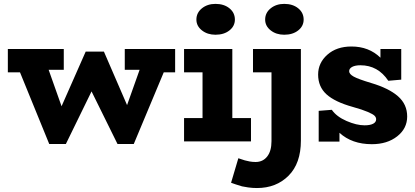

<svg xmlns="http://www.w3.org/2000/svg" viewBox="-20 -721 2116 979"><path d="M873 -471.2V-352.1H814.9L662.1 13.2H579.1L446.8 -254.9L315.9 13.2H231L82 -352.1H20V-471.2H305.2V-365.2H228L293.9 -179.2L417 -458H509.8L627.9 -185.1L691.9 -365.2H616.2V-471.2Z M1078.6 -543.9Q1037.6 -543.9 1009.5 -566.2Q981.4 -588.4 981.4 -621.1Q981.4 -655.8 1009.5 -678.5Q1037.6 -701.2 1078.6 -701.2Q1122.1 -701.2 1149.9 -678.7Q1177.7 -656.2 1177.7 -621.1Q1177.7 -587.9 1149.9 -565.9Q1122.1 -543.9 1078.6 -543.9ZM1164.6 -119.1H1259.8V0H918.5V-119.1H1012.7V-352.1H918.5V-471.2H1164.6Z M1429.2 -543.9Q1388.2 -543.9 1360.1 -566.2Q1332 -588.4 1332 -621.1Q1332 -655.8 1360.1 -678.5Q1388.2 -701.2 1429.2 -701.2Q1472.7 -701.2 1500.5 -678.7Q1528.3 -656.2 1528.3 -621.1Q1528.3 -587.9 1500.5 -565.9Q1472.7 -543.9 1429.2 -543.9ZM1514.2 -471.2V-3.9Q1514.2 111.8 1451.4 174.8Q1388.7 237.8 1290 237.8Q1266.6 237.8 1244.9 234.6Q1223.1 231.4 1214.1 229.2Q1205.1 227.1 1182.9 219.5Q1160.6 211.9 1158.2 210.9L1195.3 85.9Q1218.3 93.8 1228.3 96.7Q1238.3 99.6 1252.9 102.3Q1267.6 105 1283.2 105Q1320.3 105 1342.3 77.1Q1364.3 49.3 1364.3 -1V-352.1H1270V-471.2Z M1872.1 -297.9Q1962.9 -271 2009.5 -230Q2056.2 -189 2056.2 -127Q2056.2 -65.9 2005.4 -25.9Q1954.6 14.2 1876 14.2Q1774.4 14.2 1710.9 -43.9V1H1605V-155.8L1671.9 -161.1Q1695.8 -126.5 1746.8 -104.2Q1797.9 -82 1838.9 -82Q1867.2 -82 1882.6 -90.1Q1897.9 -98.1 1897.9 -112.8Q1897.9 -122.6 1890.1 -130.6Q1882.3 -138.7 1855.2 -150.4Q1828.1 -162.1 1778.8 -175.8Q1687.5 -201.2 1644.8 -240Q1602.1 -278.8 1602.1 -340.8Q1602.1 -400.4 1649.2 -442.1Q1696.3 -483.9 1772 -483.9Q1861.3 -483.9 1919.9 -426.8V-471.2H2025.9V-314.9L1960 -309.1Q1907.2 -388.2 1817.9 -388.2Q1791 -388.2 1775.6 -379.9Q1760.3 -371.6 1760.3 -357.9Q1760.3 -343.3 1783.7 -330.3Q1807.1 -317.4 1872.1 -297.9Z"/></svg>

Font: BioRhyme ExtraBold
Style: Regular
Weight: 800
Designer: Aoife Mooney
Foundry: Aoife Mooney Type
Version: Version 1.500;PS 001.500;hotconv 1.0.88;makeotf.lib2.5.64775